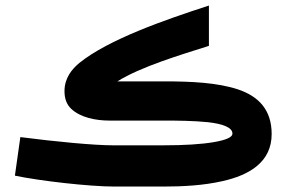

<svg xmlns="http://www.w3.org/2000/svg" viewBox="-20 -685 1051 705"><path d="M580.1 0C649.9 0 726.1 -3.9 794.9 -19.5C897.9 -42 977.5 -91.3 977.5 -192.9C977.5 -282.2 929.2 -331.5 853.5 -356.9C777.8 -381.8 681.2 -386.2 584 -386.2H411.1C496.6 -439.9 644 -483.9 747.1 -516.6V-664.6C587.4 -612.8 378.4 -540.5 271 -453.6C243.7 -430.7 216.8 -398.4 216.8 -350.1C216.8 -322.3 225.1 -300.8 241.7 -285.2C274.9 -253.9 330.1 -242.2 383.3 -242.2H586.4C631.3 -242.2 690.9 -241.7 743.7 -236.3C795.9 -230.5 833.5 -217.8 833.5 -194.3C833.5 -181.2 810.5 -170.9 765.1 -163.1C719.2 -155.3 657.2 -151.4 579.6 -151.4H395C325.2 -151.4 183.1 -165 54.7 -181.6L34.7 -40C124.5 -21 308.1 0 399.9 0Z"/></svg>

Font: Vazirmatn Black
Style: Regular
Weight: 900
Designer: Saber Rastikerdar
Foundry: Saber Rastikerdar
Version: Version 33.003